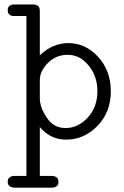

<svg xmlns="http://www.w3.org/2000/svg" viewBox="-20 -631 565 873"><path d="M15.1 195.8Q15.1 168.9 47.9 168.9H100.1V-558.1H44.9Q15.1 -558.1 15.1 -585Q15.1 -610.8 46.9 -610.8H129.9Q134.8 -610.8 138.9 -609.9Q143.1 -608.9 146 -607.9Q148.9 -606.9 151.4 -605Q153.8 -603 155.5 -601.6Q157.2 -600.1 158.2 -597.2Q159.2 -594.2 159.7 -592.5Q160.2 -590.8 160.6 -587.4Q161.1 -584 161.1 -583Q161.1 -582 161.1 -578.1V-574.2V-379.9Q220.2 -435.1 291 -435.1Q369.1 -435.1 426.5 -372.1Q483.9 -309.1 483.9 -215.8Q483.9 -120.6 422.9 -58.3Q361.8 3.9 280.8 3.9Q209 3.9 161.1 -53.2V168.9H215.8Q245.6 169.9 245.8 196Q246.1 222.2 213.9 222.2H47.9Q15.1 221.7 15.1 195.8ZM161.1 -184.1Q161.1 -143.1 192.6 -95.9Q224.1 -48.8 277.8 -48.8Q335 -48.8 378.9 -96.4Q422.9 -144 422.9 -215.8Q422.9 -284.7 382.8 -333.3Q342.8 -381.8 288.1 -381.8Q234.9 -381.8 198 -345Q161.1 -308.1 161.1 -267.1Z"/></svg>

Font: CMU Typewriter Text
Style: Light
Weight: 200
Version: Version 0.7.0